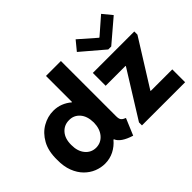

<svg xmlns="http://www.w3.org/2000/svg" viewBox="-147 -1092 1404 1404"><g transform="rotate(-45 554.5 -390.0)"><path d="M252.4 7.8Q210.4 7.8 169.4 -8.5Q128.4 -24.9 95.2 -58.3Q62 -91.8 42.5 -142.3Q22.9 -192.9 23.9 -261.2Q22.5 -351.6 56.4 -412.1Q90.3 -472.7 144.3 -503.4Q198.2 -534.2 257.3 -534.2Q297.9 -534.2 332.8 -520.5Q367.7 -506.8 396 -482.4H399.9V-752H554.2V-181.6Q554.2 -152.8 564 -141.1Q573.7 -129.4 596.2 -121.1L542 7.8Q443.8 -22.5 423.8 -73.2H418.9Q387.7 -35.6 345 -13.9Q302.2 7.8 252.4 7.8ZM288.6 -121.1Q339.8 -121.6 372.8 -160.6Q405.8 -199.7 406.7 -264.2Q405.8 -330.6 373.3 -367.7Q340.8 -404.8 291.5 -404.3Q239.7 -404.8 206.5 -367.2Q173.3 -329.6 173.8 -264.2Q173.3 -199.7 205.6 -160.6Q237.8 -121.6 288.6 -121.1ZM640.6 0V-30.8L863.3 -388.7V-392.6H657.7V-525.4H1086.4V-492.7L863.8 -136.7V-132.8H1086.9V0ZM742.7 -788.1 872.1 -674.8H876L1005.9 -788.1L1064.9 -716.3L889.6 -566.9H858.9L683.6 -716.3Z"/></g></svg>

Font: Reddit Sans ExtraBold
Style: Regular
Weight: 800
Designer: Stephen Hutchings
Foundry: Reddit
Version: Version 1.014; ttfautohint (v1.8.4.7-5d5b)